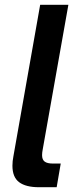

<svg xmlns="http://www.w3.org/2000/svg" viewBox="-20 -783 333 803"><path d="M143 0Q88 0 60 -21Q32 -42 32 -90Q32 -109 36 -129L148 -763H266L159 -160Q156 -145 156 -134Q156 -115 167 -107Q178 -99 201 -99H234L217 0Z"/></svg>

Font: Open Sauce One SemiBold Italic
Style: Regular
Weight: 600
Italic angle: -10°
Designer: Alfredo Marco Pradil
Foundry: Creative Sauce Fz LLC
Version: Version 1.477